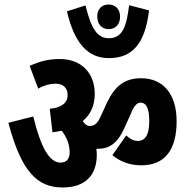

<svg xmlns="http://www.w3.org/2000/svg" viewBox="-20 -893 832 849"><path d="M410 -820C410 -787 430 -764 460 -764C491 -764 511 -786 511 -819C511 -852 491 -873 460 -873C429 -873 410 -852 410 -820ZM639 -847 551 -870C539 -771 520 -724 461 -724C409 -724 383 -768 358 -869L276 -843C309 -701 369 -636 461 -636C561 -636 621 -694 639 -847ZM408 -209C408 -218 407 -227 406 -235C408 -235 410 -235 412 -235C465 -235 501 -260 533 -333L562 -398C575 -428 587 -439 602 -439C625 -439 640 -417 640 -358C640 -296 622 -270 589 -270C571 -270 556 -278 538 -294L477 -207C508 -181 550 -162 605 -162C710 -162 761 -232 761 -357C761 -480 699 -547 604 -547C532 -547 489 -514 453 -439L425 -378C411 -347 398 -336 377 -336C365 -336 355 -343 346 -358C379 -385 399 -425 399 -478C399 -568 342 -632 244 -632C190 -632 153 -620 111 -602L149 -501C175 -516 202 -523 224 -523C261 -523 279 -504 279 -472C279 -438 252 -417 200 -412L212 -308C226 -310 240 -312 253 -315C273 -288 288 -258 288 -219C288 -192 275 -174 248 -174C198 -174 161 -240 127 -378L17 -350C74 -137 142 -64 257 -64C354 -64 408 -115 408 -209Z"/></svg>

Font: Noto Sans ExtraCondensed
Style: Bold Italic
Weight: 700
Width: 2
Italic angle: -12°
Designer: Monotype Design Team
Foundry: Monotype Imaging Inc.
Version: Version 2.013